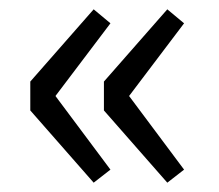

<svg xmlns="http://www.w3.org/2000/svg" viewBox="-20 -458 469 412"><path d="M181 -66 45 -221V-283L181 -438L217 -408L99 -252L217 -94ZM339 -66 203 -221V-283L339 -438L375 -408L257 -252L375 -94Z"/></svg>

Font: SourceSansPro
Style: Book
Weight: 400
Designer: Paul D. Hunt
Foundry: Adobe Systems Incorporated
Version: Version 2.021;PS 2.000;hotconv 1.0.86;makeotf.lib2.5.63406